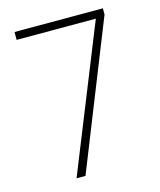

<svg xmlns="http://www.w3.org/2000/svg" viewBox="-108 -792 727 871"><g transform="rotate(-15 255.5 -357.0)"><path d="M143 0H185L458 -685V-714H43V-677H415Z"/></g></svg>

Font: Noto Sans Malayalam SemiCondensed ExtraLight
Style: Regular
Weight: 200
Width: 4
Designer: Jelle Bosma - Monotype Design Team
Foundry: Monotype Imaging Inc.
Version: Version 2.104